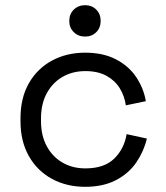

<svg xmlns="http://www.w3.org/2000/svg" viewBox="-20 -706 638 740"><path d="M308 14Q237 14 180.5 -16.5Q124 -47 91.5 -104Q59 -161 59 -239V-250Q59 -329 91.5 -385.5Q124 -442 180.5 -472.5Q237 -503 308 -503Q378 -503 427.5 -477Q477 -451 505.5 -408Q534 -365 542 -316L465 -300Q460 -336 441.5 -366Q423 -396 390 -414Q357 -432 309 -432Q260 -432 221.5 -410Q183 -388 160.5 -347Q138 -306 138 -249V-240Q138 -183 160.5 -142Q183 -101 221.5 -79Q260 -57 309 -57Q382 -57 420.5 -95Q459 -133 468 -189L546 -172Q535 -124 506 -81Q477 -38 427.5 -12Q378 14 308 14ZM308 -565Q282 -565 264.5 -582Q247 -599 247 -625Q247 -652 264.5 -669Q282 -686 308 -686Q334 -686 351 -669Q368 -652 368 -625Q368 -599 351 -582Q334 -565 308 -565Z"/></svg>

Font: Space Grotesk Light
Style: Regular
Weight: 400
Version: Version 2.000